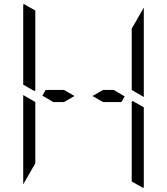

<svg xmlns="http://www.w3.org/2000/svg" viewBox="-20 -992 856 984"><path d="M99 -558V-959Q99 -968 101 -972L161 -938V-928V-892V-866V-735V-548V-531L157 -525ZM659 -475 717 -442V-41Q717 -32 715 -28L655 -62V-70V-82V-108V-134V-265V-450V-469ZM161 -265V-155L99 -47V-500V-505L161 -469V-452ZM253 -469 197 -502 214 -531H308L362 -500L308 -469ZM717 -953V-500V-495L655 -531V-550V-735V-845ZM508 -531H563L619 -498L602 -469H508L454 -500Z"/></svg>

Font: DSEG14 Modern Mini
Style: Light
Weight: 300
Designer: Keshikan(Twitter:@keshinomi_88pro)
Version: Version 0.46